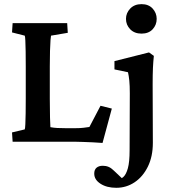

<svg xmlns="http://www.w3.org/2000/svg" viewBox="-20 -685 829 928"><path d="M475.6 5.9Q454.1 3.9 428.7 2.9Q403.3 2 380.4 1Q357.4 0 341.8 0H41L38.1 -44.9L99.6 -59.6Q101.6 -64.5 102.5 -85Q103.5 -105.5 104 -137.7Q104.5 -169.9 104.5 -208V-364.3Q104.5 -404.3 104 -436Q103.5 -467.8 102.5 -488.3Q101.6 -508.8 99.6 -512.7L38.1 -528.3L41 -573.2H304.7L307.6 -526.4L226.6 -512.7Q225.6 -509.8 224.1 -490.7Q222.7 -471.7 221.7 -439.5Q220.7 -407.2 220.7 -364.3V-208Q220.7 -153.3 221.7 -117.7Q222.7 -82 223.6 -70.3Q239.3 -67.4 256.3 -66.4Q273.4 -65.4 297.9 -65.4H343.8Q367.2 -65.4 383.3 -67.4Q399.4 -69.3 412.1 -71.3L465.8 -173.8L520.5 -160.2ZM542 222.7Q496.1 222.7 465.8 203.1Q435.5 183.6 435.5 154.3Q435.5 134.8 446.8 125.5Q458 116.2 476.6 116.2Q492.2 116.2 504.9 121.6Q517.6 127 530.3 139.6L582 188.5L545.9 182.6Q562.5 182.6 576.2 170.4Q589.8 158.2 598.1 127.9Q606.4 97.7 606.4 42L607.4 -234.4Q607.4 -271.5 605 -295.4Q602.5 -319.3 598.6 -335.9L533.2 -349.6V-389.6L700.2 -431.6L723.6 -415Q720.7 -387.7 719.2 -356.4Q717.8 -325.2 717.8 -276.4L718.8 4.9Q718.8 71.3 694.8 120.1Q670.9 168.9 630.9 195.8Q590.8 222.7 542 222.7ZM664.1 -522.5Q629.9 -522.5 609.4 -543.5Q588.9 -564.5 588.9 -593.8Q588.9 -622.1 609.4 -643.6Q629.9 -665 664.1 -665Q698.2 -665 717.8 -643.6Q737.3 -622.1 737.3 -593.8Q737.3 -564.5 717.8 -543.5Q698.2 -522.5 664.1 -522.5Z"/></svg>

Font: Crimson Pro SemiBold
Style: Regular
Weight: 600
Designer: Jacques Le Bailly
Foundry: Baron von Fonthausen
Version: Version 1.003